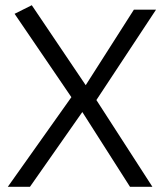

<svg xmlns="http://www.w3.org/2000/svg" viewBox="-20 -717 629 737"><path d="M479 0H565L350 -333L579 -680H494L309 -390L102 -697L36 -664L254 -344L10 0H95L296 -287Z"/></svg>

Font: Catamaran
Style: Regular
Weight: 400
Designer: Pria Ravichandran
Version: Version 1.000;PS 001.000;hotconv 1.0.70;makeotf.lib2.5.58329